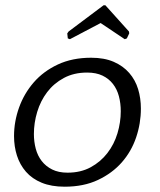

<svg xmlns="http://www.w3.org/2000/svg" viewBox="-20 -693 604 725"><path d="M378 -673 467 -574 468 -567 459 -548 451 -545 360 -606 244 -545 236 -548 234 -567 239 -574 371 -673ZM324 -475Q374 -475 409.5 -459.5Q445 -444 468 -417.5Q491 -391 501.5 -356.5Q512 -322 512 -283Q512 -227 494 -174Q476 -121 440 -80Q404 -39 350 -13.5Q296 12 224 12Q174 12 137.5 -3Q101 -18 78 -44.5Q55 -71 44 -105.5Q33 -140 33 -179Q33 -234 52 -287Q71 -340 107.5 -382Q144 -424 198.5 -449.5Q253 -475 324 -475ZM235 -41Q285 -41 322.5 -61.5Q360 -82 385.5 -115Q411 -148 423.5 -189.5Q436 -231 436 -273Q436 -303 429 -329.5Q422 -356 406.5 -376Q391 -396 367 -407.5Q343 -419 309 -419Q259 -419 221 -398.5Q183 -378 158 -345Q133 -312 120.5 -270.5Q108 -229 108 -187Q108 -158 115 -131.5Q122 -105 137.5 -85Q153 -65 177 -53Q201 -41 235 -41Z"/></svg>

Font: Quattrocento Sans
Style: Italic
Weight: 400
Designer: Pablo Impallari
Foundry: Pablo Impallari, Igino Marini, Brenda Gallo
Version: Version 2.000